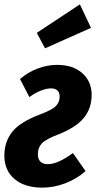

<svg xmlns="http://www.w3.org/2000/svg" viewBox="-23 -846 441 882"><path d="M398 -410Q398 -349 362.5 -305Q327 -261 246 -229Q188 -207 169.5 -187.5Q151 -168 151 -138Q151 -92 197 -92Q222 -92 252.5 -106.5Q283 -121 312 -143L370 -60Q331 -25 278 -4.5Q225 16 171 16Q91 16 44 -23.5Q-3 -63 -3 -131Q-3 -194 32.5 -239.5Q68 -285 160 -320Q216 -341 233.5 -358.5Q251 -376 251 -403Q251 -421 240.5 -430.5Q230 -440 212 -440Q190 -440 163 -429Q136 -418 112 -400L69 -483Q105 -514 149.5 -531Q194 -548 240 -548Q312 -548 355 -510Q398 -472 398 -410ZM344 -826 395 -718 184 -624 146 -695Z"/></svg>

Font: Fira Sans Extra Condensed
Style: Bold Italic
Weight: 700
Width: 3
Italic angle: -8°
Designer: Carrois Corporate & Edenspiekermann AG
Foundry: Carrois Corporate GbR & Edenspiekermann AG
Version: Version 4.203